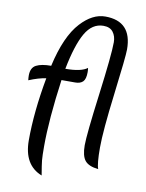

<svg xmlns="http://www.w3.org/2000/svg" viewBox="-106 -970 880 1157"><g transform="rotate(10 334.0 -392.0)"><path d="M396 -548Q396 -506 380 -490Q364 -474 333 -474H249Q215 -228 215 -63Q215 -4 217.5 22.5Q220 49 231 113Q118 69 118 -83Q118 -257 157 -469Q110 -462 52 -438Q50 -454 50 -467Q50 -515 82 -531.5Q114 -548 173 -548Q215 -735 294 -820Q365 -897 443 -897Q606 -897 606 -724Q606 -681 577 -447.5Q548 -214 548 -114Q548 -14 560 16Q501 10 478 -18.5Q455 -47 455 -111.5Q455 -176 487.5 -427Q520 -678 520 -753Q520 -790 501 -815Q482 -840 442 -840Q373 -840 331 -767Q289 -694 260 -545Q357 -545 394 -574Q396 -560 396 -548Z"/></g></svg>

Font: Merienda
Style: Regular
Weight: 400
Designer: Eduardo Rodriguez Tunni
Foundry: Eduardo Rodriguez Tunni
Version: Version 1.001